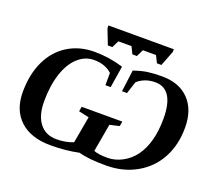

<svg xmlns="http://www.w3.org/2000/svg" viewBox="-139 -1049 1419 1253"><g transform="rotate(20 570.5 -422.0)"><path d="M34.2 -255.4Q34.2 -378.4 77.9 -470.7Q121.6 -563 201.9 -612.5Q282.2 -662.1 386.2 -662.1Q488.3 -662.1 586.4 -631.8L562.5 -481.4H525.9L526.4 -566.4Q479 -610.8 400.9 -610.8Q339.4 -610.8 289.8 -565.7Q240.2 -520.5 213.1 -437.5Q186 -354.5 186 -245.6Q186 -148.9 227.8 -94.7Q269.5 -40.5 345.7 -40.5Q409.2 -40.5 461.4 -61.5L494.6 -247.1L422.9 -262.7L428.7 -295.9H710.9L705.1 -262.7L638.7 -247.1L604.5 -53.7Q635.7 -40.5 699.2 -40.5Q752 -40.5 802.2 -67.1Q852.5 -93.8 887 -141.1Q921.4 -188.5 939.2 -255.1Q957 -321.8 957 -405.8Q957 -507.3 924.1 -559.1Q891.1 -610.8 826.7 -610.8Q753.4 -610.8 703.6 -566.4L675.8 -481.4H641.1L660.6 -631.8Q713.9 -650.4 754.9 -656.2Q795.9 -662.1 855 -662.1Q974.1 -662.1 1041.7 -592Q1109.4 -522 1109.4 -397.5Q1109.4 -278.3 1059.8 -186.3Q1010.3 -94.2 917.7 -42.2Q825.2 9.8 708.5 9.8Q648.4 9.8 603.3 5.6Q558.1 1.5 517.6 -9.3Q429.2 9.8 323.2 9.8Q186 9.8 110.1 -60.5Q34.2 -130.9 34.2 -255.4ZM865.2 -836.4 824.2 -730.5H793L769 -779.3H677.7L653.8 -730.5H622.6L598.6 -779.3H507.3L483.4 -730.5H452.1L411.1 -836.4V-854.5H865.2Z"/></g></svg>

Font: Tinos
Style: Bold Italic
Weight: 700
Italic angle: -16.333°
Designer: Steve Matteson
Foundry: Monotype Imaging Inc.
Version: Version 1.23